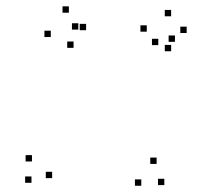

<svg xmlns="http://www.w3.org/2000/svg" viewBox="-20 -567 660 605"><path d="M144.3 -5.7V-25.7H124.3V-5.7ZM531.3 -435.2V-455.2H511.3V-435.2ZM478.8 -424.8V-444.8H458.8V-424.8ZM519.3 -405.5V-425.5H499.3V-405.5ZM568.2 -463V-483H548.2V-463ZM519.2 -515.7V-535.7H499.2V-515.7ZM442.5 -467.2V-487.2H422.5V-467.2ZM80.7 -58.2V-78.2H60.7V-58.2ZM79.2 9V-11H59.2V9ZM473.5 -50.5V-70.5H453.5V-50.5ZM226.7 -473.7V-493.7H206.7V-473.7ZM211.8 -416.2V-436.2H191.8V-416.2ZM251.3 -471.8V-491.8H231.3V-471.8ZM197 -527V-547H177V-527ZM140 -450.3V-470.3H120V-450.3ZM425.2 18.3V-1.7H405.2V18.3ZM497.8 16.3V-3.7H477.8V16.3Z"/></svg>

Font: Monaspace Radon Dots Var
Style: Regular
Weight: 400
Designer: Riley Cran and the Lettermatic Team
Version: Version 1.100 (Monaspace Radon Dots)